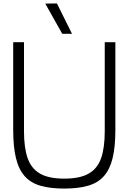

<svg xmlns="http://www.w3.org/2000/svg" viewBox="-20 -1089 751 1120"><path d="M355 11Q273 11 216 -5.5Q159 -22 124 -61.5Q89 -101 73 -167Q57 -233 57 -332V-843H120V-322Q120 -228 141 -167Q162 -106 213 -76.5Q264 -47 355 -47Q446 -47 497.5 -76.5Q549 -106 570 -167Q591 -228 591 -322V-843H653V-332Q653 -233 637 -167Q621 -101 586 -61.5Q551 -22 493.5 -5.5Q436 11 355 11ZM343 -892 244 -1068 312 -1069 400 -892Z"/></svg>

Font: Matangi Light
Style: Regular
Weight: 400
Version: Version 3.002